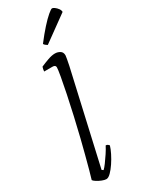

<svg xmlns="http://www.w3.org/2000/svg" viewBox="-263 -1091 895 1141"><g transform="rotate(-30 184.5 -520.5)"><path d="M98 0Q87 0 69 -7Q51 -14 36.5 -23.5Q22 -33 19 -39Q25 -58 36 -98Q47 -138 60 -188Q73 -238 85 -286Q101 -351 117 -421.5Q133 -492 146 -555Q159 -618 167 -663.5Q175 -709 175 -723Q175 -739 154 -739H97Q97 -746 99 -755Q101 -764 103 -769Q128 -780 156 -790Q184 -800 205 -800Q224 -800 239.5 -790.5Q255 -781 255 -759Q255 -756 251.5 -735.5Q248 -715 243 -692L100 -62L110 -55Q120 -64 135.5 -85Q151 -106 167.5 -131Q184 -156 194 -176Q202 -176 207.5 -172Q213 -168 216 -164Q210 -143 196 -115Q182 -87 164.5 -61Q147 -35 129.5 -17.5Q112 0 98 0ZM195 -865Q189 -868 181 -874.5Q173 -881 173 -885Q209 -932 240.5 -967Q272 -1002 295 -1021.5Q318 -1041 325 -1041Q331 -1041 341.5 -1033.5Q352 -1026 360.5 -1014.5Q369 -1003 369 -991Z"/></g></svg>

Font: Texturina 72pt 72pt Light
Style: Italic
Weight: 300
Italic angle: -11°
Designer: Guillermo Torres Carreño
Foundry: Omnibus-Type
Version: Version 1.002; ttfautohint (v1.8.3)